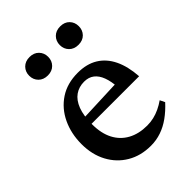

<svg xmlns="http://www.w3.org/2000/svg" viewBox="-195 -753 862 862"><g transform="rotate(-45 235.5 -322.0)"><path d="M251.5 -453.5Q308 -453.5 347.2 -429.5Q386.5 -405.5 408.8 -359.5Q431 -313.5 435.5 -247.5H113V-289.5L375.5 -300L333.5 -278Q331 -319 320.5 -347.2Q310 -375.5 291 -390.2Q272 -405 243.5 -405Q210.5 -405 185.8 -387.8Q161 -370.5 147.2 -334.8Q133.5 -299 133.5 -244Q133.5 -186.5 154.2 -146.8Q175 -107 213.5 -86Q252 -65 304.5 -65Q326.5 -65 346.8 -69.8Q367 -74.5 386.5 -83.8Q406 -93 424.5 -106L436 -82.5Q408.5 -52.5 379.2 -31.5Q350 -10.5 318.5 0.2Q287 11 252.5 11Q188.5 11 140 -17.8Q91.5 -46.5 64.2 -97.5Q37 -148.5 37 -214.5Q37 -281.5 62.8 -335.8Q88.5 -390 136.5 -421.8Q184.5 -453.5 251.5 -453.5ZM148.5 -539.5Q121 -539.5 104.5 -556.2Q88 -573 88 -598Q88 -623 104.5 -639.8Q121 -656.5 148.5 -656.5Q175.5 -656.5 192 -639.8Q208.5 -623 208.5 -598Q208.5 -573 192 -556.2Q175.5 -539.5 148.5 -539.5ZM343 -539.5Q315.5 -539.5 299 -556.2Q282.5 -573 282.5 -598Q282.5 -623 299 -639.8Q315.5 -656.5 343 -656.5Q370.5 -656.5 386.8 -639.8Q403 -623 403 -598Q403 -573 386.8 -556.2Q370.5 -539.5 343 -539.5Z"/></g></svg>

Font: Newsreader 16pt 16pt Medium
Style: Regular
Weight: 500
Version: Version 1.003